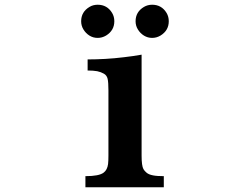

<svg xmlns="http://www.w3.org/2000/svg" viewBox="-20 -791 1040 811"><path d="M392.6 -771Q432.6 -771 453.6 -736.3Q462.9 -720.7 462.9 -701.2Q462.9 -662.1 427.7 -640.6Q411.1 -630.9 392.6 -630.9Q373.5 -630.9 357.9 -640.6Q342.3 -650.4 332.5 -666.5Q322.8 -682.1 322.8 -701.2Q322.8 -740.7 357.9 -761.7Q373 -771 392.6 -771ZM622.6 -771Q662.6 -771 683.6 -736.3Q692.9 -720.7 692.9 -701.2Q692.9 -662.1 657.7 -640.6Q641.1 -630.9 622.6 -630.9Q604 -630.9 588.1 -640.6Q572.3 -650.4 562.5 -666.5Q552.7 -682.1 552.7 -701.2Q552.7 -740.7 587.9 -761.7Q603.5 -771 622.6 -771ZM578.1 -133.8Q578.1 -90.8 585.9 -76.7Q590.3 -68.8 599.4 -61.3Q608.4 -53.7 626 -50.3Q642.6 -46.9 671.9 -46.9V0H340.8V-46.9Q398.9 -46.9 418 -62Q433.1 -73.2 436.5 -98.1Q438 -111.3 438 -133.8V-409.2Q438 -443.8 434.6 -458Q431.2 -472.7 418.9 -479.7Q406.7 -486.8 390.6 -490.2Q374 -493.2 350.1 -493.2V-540Q385.7 -540 424.8 -542.2Q463.9 -544.4 503.4 -549.3Q522.9 -551.8 541.5 -554.2Q560.1 -556.6 578.1 -560.1Z"/></svg>

Font: BIZ UDPMincho
Style: Bold
Weight: 700
Designer: TypeBank Co., Ltd.
Foundry: Morisawa Inc.
Version: Version 1.06